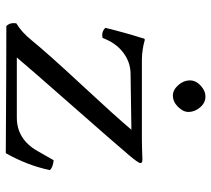

<svg xmlns="http://www.w3.org/2000/svg" viewBox="-54 -692 747 680"><g transform="rotate(90 320.0 -351.5)"><path d="M264.2 -649.9Q264.2 -670.9 282.5 -688Q300.8 -705.1 321.8 -705.1Q343.8 -705.1 359.9 -686Q376 -667 376 -645Q376 -626 357.9 -607.9Q339.8 -589.8 317.9 -589.8Q297.9 -589.8 281 -608.9Q264.2 -627.9 264.2 -649.9ZM121.1 -490.2Q155.3 -480.5 189.9 -480H473.1Q486.3 -480 502.7 -480.5Q519 -481 531.5 -481.4Q543.9 -481.9 544.9 -481.9Q557.1 -481.9 557.1 -475.1Q557.1 -467.3 528.8 -434.1Q482.9 -379.9 353.5 -232.9Q224.1 -85.9 183.1 -37.1H396Q472.2 -37.1 514.2 -109.9L546.9 -167.5Q572.3 -165 582 -154.3Q565.4 -74.7 522 2Q198.7 0 71.8 0Q58.6 -13.2 62 -35.2Q93.3 -53.7 122.1 -89.4Q168 -146 281 -267.6Q394 -389.2 439 -442.9L238.8 -439.9Q198.7 -439 165.3 -413.6Q131.8 -388.2 113.8 -340.8Q92.8 -335.9 78.1 -350.6Q94.2 -417 115.2 -483.9Q115.2 -490.2 121.1 -490.2Z"/></g></svg>

Font: Linux Libertine Mono
Style: Mono
Weight: 400
Designer: Philipp H. Poll
Foundry: Philipp H. Poll
Version: Version 5.1.7 ; ttfautohint (v0.9)